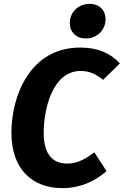

<svg xmlns="http://www.w3.org/2000/svg" viewBox="-20 -956 640 993"><path d="M424 -757C481 -757 526 -800 526 -857C526 -903 494 -936 444 -936C386 -936 341 -894 341 -837C341 -791 373 -757 424 -757ZM395 -710C134 -710 39 -459 39 -269C39 -83 145 17 303 17C402 17 479 -25 531 -71L468 -168C426 -137 383 -110 328 -110C253 -110 206 -157 206 -269C206 -391 251 -589 397 -589C444 -589 478 -572 513 -543L600 -628C552 -681 485 -710 395 -710Z"/></svg>

Font: Fira Sans
Style: Bold Italic
Weight: 700
Italic angle: -8°
Designer: bBox Type GmbH & Carrois Corporate GbR & Edenspiekermann AG
Foundry: bBox Type GmbH & Carrois Corporate GbR & Edenspiekermann AG
Version: Version 4.301;PS 004.301;hotconv 1.0.88;makeotf.lib2.5.64775